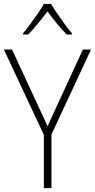

<svg xmlns="http://www.w3.org/2000/svg" viewBox="-20 -969 489 989"><path d="M225 -319 407 -714H449L245 -276V0H206V-274L0 -714H42ZM243 -949Q256 -927 275.5 -898.5Q295 -870 315 -842.5Q335 -815 350 -798V-791H324Q299 -816 272.5 -848.5Q246 -881 225 -910Q203 -882 176.5 -849Q150 -816 125 -791H99V-798Q115 -817 135.5 -844.5Q156 -872 175 -899.5Q194 -927 206 -949Z"/></svg>

Font: Noto Sans Gujarati UI SemiCondensed ExtraLight
Style: Regular
Weight: 200
Width: 4
Designer: Jelle Bosma - Monotype Design Team, Universal Thirst
Foundry: Monotype Imaging Inc.
Version: Version 2.106; ttfautohint (v1.8.4.7-5d5b)